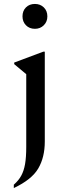

<svg xmlns="http://www.w3.org/2000/svg" viewBox="-20 -723 358 973"><path d="M157 -577Q129 -577 111.5 -595Q94 -613 94 -640Q94 -668 111.5 -685.5Q129 -703 157 -703Q184 -703 202 -685.5Q220 -668 220 -640Q220 -613 202 -595Q184 -577 157 -577ZM50 230V213Q74 192 87.5 167.5Q101 143 107 108.5Q113 74 113 21V-347L52 -398V-406L199 -461H207V-6Q207 74 174 130.5Q141 187 50 230Z"/></svg>

Font: Spectral Medium
Style: Regular
Weight: 500
Designer: Jean-Baptiste Levee
Foundry: Production Type
Version: Version 2.001